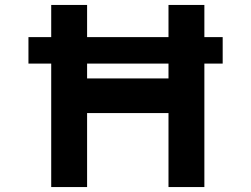

<svg xmlns="http://www.w3.org/2000/svg" viewBox="-20 -756 1015 776"><path d="M95 -606H187V-736H332V-606H661V-736H806V-606H880V-499H806V0H661V-299H332V0H187V-499H95ZM661 -499H332V-439H661Z"/></svg>

Font: Reem Kufi Ink
Style: Bold
Weight: 700
Designer: Khaled Hosny
Version: Version 1.002